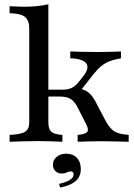

<svg xmlns="http://www.w3.org/2000/svg" viewBox="-20 -652 618 883"><path d="M24.2 0V-31.5Q75.8 -33.9 95.2 -46Q114.5 -58.1 114.5 -89.5V-520.2Q114.5 -558.9 94.4 -574.6Q74.2 -590.3 24.2 -591.1V-623.4Q41.1 -622.6 58.5 -621.8Q75.8 -621 93.5 -621Q152.4 -621 202.4 -632.3V-89.5Q202.4 -58.1 216.1 -46Q229.8 -33.9 266.9 -31.5V0Q249.2 -0.8 219 -2Q188.7 -3.2 158.1 -3.2Q121.8 -3.2 83.5 -2Q45.2 -0.8 24.2 0ZM337.1 0V-31.5Q372.6 -34.7 381 -45.2Q389.5 -55.6 376.6 -79.8L339.5 -153.2Q324.2 -184.7 305.6 -196.4Q287.1 -208.1 254.8 -208.1H188.7V-239.5H265.3Q291.9 -239.5 309.3 -247.6Q326.6 -255.6 342.7 -275.8L362.9 -301.6Q377.4 -320.2 381 -334.7Q384.7 -349.2 377.4 -359.7Q370.2 -370.2 351.6 -376.6Q333.1 -383.1 303.2 -383.9V-415.3Q325.8 -414.5 356.5 -413.7Q387.1 -412.9 425 -412.9Q447.6 -412.9 466.9 -413.3Q486.3 -413.7 503.6 -414.1Q521 -414.5 536.3 -415.3V-383.9Q506.5 -379 484.7 -370.6Q462.9 -362.1 445.6 -348Q428.2 -333.9 410.5 -311.3L344.4 -227.4L328.2 -246.8Q354 -244.4 371.4 -236.3Q388.7 -228.2 402.4 -210.9Q416.1 -193.5 430.6 -162.9L463.7 -100Q477.4 -74.2 491.1 -60.1Q504.8 -46 523.8 -39.9Q542.7 -33.9 571.8 -31.5V0Q543.5 -0.8 522.6 -1.2Q501.6 -1.6 485.1 -2Q468.5 -2.4 452.4 -2.4Q427.4 -2.4 402.8 -2Q378.2 -1.6 337.1 0ZM256.5 210.5 251.6 193.5Q284.7 186.3 301.6 175.4Q318.5 164.5 318.5 150Q318.5 136.3 304.8 136.3Q295.2 136.3 286.7 141.1Q278.2 146 263.7 146Q246 146 234.7 134.7Q223.4 123.4 223.4 106.5Q223.4 83.9 240.7 69.4Q258.1 54.8 284.7 54.8Q315.3 54.8 333.5 73.8Q351.6 92.7 351.6 125.8Q351.6 159.7 328.6 180.2Q305.6 200.8 256.5 210.5Z"/></svg>

Font: Playfair 12pt Medium
Style: Regular
Weight: 500
Designer: Claus Eggers Sørensen
Foundry: Claus Eggers Sørensen
Version: Version 2.000;gftools[0.9.28]